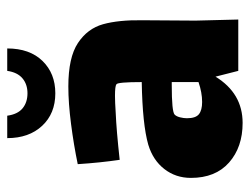

<svg xmlns="http://www.w3.org/2000/svg" viewBox="-100 -579 691 531"><g transform="rotate(-90 245.5 -313.5)"><path d="M315 0 299 -63Q253 12 171 12Q104 12 61.5 -25.5Q19 -63 19 -131Q19 -173 43.5 -204.5Q68 -236 111 -249Q167 -265 284 -267Q284 -333 278 -337Q273 -341 246 -341Q229 -341 199 -339Q151 -337 69 -328Q61 -382 57 -444Q110 -455 168 -462.5Q226 -470 272 -470Q352 -470 392 -443.5Q432 -417 444 -374Q456 -331 455 -265L454 -118L457 0ZM284 -110V-184H276Q202 -184 194 -176Q189 -171 186.5 -161Q184 -151 184 -142Q184 -118 195 -109Q206 -100 229 -100Q255 -100 284 -110ZM129 -639H191Q195 -610 211.5 -596.5Q228 -583 253 -583Q278 -583 294.5 -597Q311 -611 315 -639H377Q377 -577 342.5 -541.5Q308 -506 253 -506Q197 -506 163 -542.5Q129 -579 129 -639Z"/></g></svg>

Font: Lalezar
Style: Regular
Weight: 400
Designer: Borna Izadpanah
Foundry: Borna Izadpanah
Version: Version 1.004